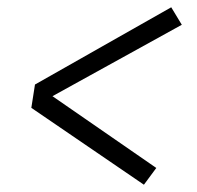

<svg xmlns="http://www.w3.org/2000/svg" viewBox="-20 -604 540 527"><path d="M375 -97 66 -308 76 -372 450 -584 479 -536 124 -340 409 -143Z"/></svg>

Font: Iosevka Curly Slab Light
Style: Italic
Weight: 300
Italic angle: -9°
Monospace: yes
Designer: Belleve Invis
Foundry: Belleve Invis
Version: Version 22.1.2; ttfautohint (v1.8.4)